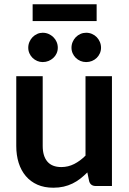

<svg xmlns="http://www.w3.org/2000/svg" viewBox="-20 -869 604 897"><path d="M56 0ZM179.5 -513V-187Q179.5 -140 201.2 -114.2Q223 -88.5 266.5 -88.5Q298.5 -88.5 326.5 -102.8Q354.5 -117 379.5 -142V-513H503V0H427.5Q403 0 396.5 -22.5L388 -63.5Q372 -47.5 355 -34.2Q338 -21 318.5 -11.5Q299 -2 277 3Q255 8 229 8Q187 8 154.8 -6.2Q122.5 -20.5 100.5 -46.5Q78.5 -72.5 67.2 -108.2Q56 -144 56 -187V-513ZM250 -646Q250 -632 244.5 -619.8Q239 -607.5 229.2 -598.5Q219.5 -589.5 206.8 -584.2Q194 -579 179.5 -579Q166 -579 153.8 -584.2Q141.5 -589.5 132.2 -598.5Q123 -607.5 117.5 -619.8Q112 -632 112 -646Q112 -660.5 117.5 -673.2Q123 -686 132.2 -695.5Q141.5 -705 153.8 -710.5Q166 -716 179.5 -716Q194 -716 206.8 -710.5Q219.5 -705 229.2 -695.5Q239 -686 244.5 -673.2Q250 -660.5 250 -646ZM452 -646Q452 -632 446.5 -619.8Q441 -607.5 431.8 -598.5Q422.5 -589.5 409.8 -584.2Q397 -579 382.5 -579Q368.5 -579 356 -584.2Q343.5 -589.5 334.2 -598.5Q325 -607.5 319.5 -619.8Q314 -632 314 -646Q314 -660.5 319.5 -673.2Q325 -686 334.2 -695.5Q343.5 -705 356 -710.5Q368.5 -716 382.5 -716Q397 -716 409.8 -710.5Q422.5 -705 431.8 -695.5Q441 -686 446.5 -673.2Q452 -660.5 452 -646ZM132.5 -849H431.5V-770.5H132.5Z"/></svg>

Font: Lato
Style: Bold
Weight: 700
Designer: Lukasz Dziedzic
Foundry: tyPoland Lukasz Dziedzic
Version: Version 2.007; 2014-02-27